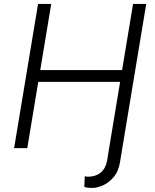

<svg xmlns="http://www.w3.org/2000/svg" viewBox="-20 -747 779 968"><path d="M530.2 0 585.6 -334.2H172.9L117.5 0H51.1L171.9 -727.3H238.3L182.9 -393.8H595.5L650.9 -727.3H717.3L596.6 0L585.2 69.6Q577.4 117.9 552.2 146.8Q527 175.8 497.5 188.2Q468 200.6 446.4 200.6Q437.5 201 425.8 199.8Q414.1 198.5 405.2 195L407.3 141Q412.6 143.1 417.4 143.5Q422.2 143.8 424.4 143.8Q425.1 143.8 425.1 143.8Q462 143.8 487 123.6Q512.1 103.3 519.9 63.9Z"/></svg>

Font: Inter Light  BETA
Style: Italic
Weight: 300
Italic angle: 9.39999°
Designer: Rasmus Andersson
Foundry: rsms
Version: Version 3.011;git-f93a4a705